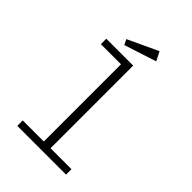

<svg xmlns="http://www.w3.org/2000/svg" viewBox="-237 -922 1025 1025"><g transform="rotate(45 275.0 -409.5)"><path d="M91 0V-41H250V-624H98V-665H301V-41H459V0ZM190 -709 175 -739 346 -819 372 -768Z"/></g></svg>

Font: Inconsolata SemiExpanded Light
Style: Regular
Weight: 300
Width: 6
Monospace: yes
Designer: Raph Levien, Cyreal, Brenton Simpson
Foundry: Raph Levien, Cyreal, Google
Version: Version 3.001; ttfautohint (v1.8.2.53-6de2)